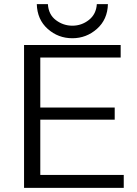

<svg xmlns="http://www.w3.org/2000/svg" viewBox="-20 -914 667 934"><path d="M159 -894H213Q216 -843 252 -816Q288 -789 332 -789Q377 -789 412.5 -817Q448 -845 451 -894H505Q503 -819 451.5 -773.5Q400 -728 332 -728Q263 -728 212 -773.5Q161 -819 159 -894ZM97 0V-695H567V-634H176V-391H538V-332H176V-63H582V0Z"/></svg>

Font: Coval
Style: ExtraLight
Weight: 250
Foundry: Context Ltd
Version: Version 001.000